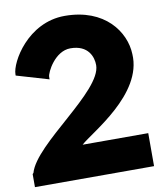

<svg xmlns="http://www.w3.org/2000/svg" viewBox="-92 -923 842 997"><g transform="rotate(-10 329.0 -424.5)"><path d="M11 0H639V-174H293C350 -227 643 -378 629 -593C625 -710 529 -849 317 -849C121 -849 13 -657 13 -595V-588L183 -538V-551C183 -574 235 -678 317 -678C412 -678 434 -611 434 -569C434 -431 57 -221 16 -74L14 -72L11 -69Z"/></g></svg>

Font: Rabbid Highway Sign IV
Style: Blk
Weight: 400
Foundry: Cannot Into Space Fonts
Version: Version 0.277